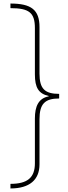

<svg xmlns="http://www.w3.org/2000/svg" viewBox="-20 -820 384 1084"><path d="M39 -800V-774C145 -774 177 -748 177 -661V-400C177 -325 198 -291 255 -278V-276C197 -265 177 -219 177 -151V102C177 183 135 218 39 218V244C147 244 203 195 203 108V-147C203 -233 233 -264 314 -264V-290C233 -290 203 -319 203 -404V-667C203 -765 156 -800 39 -800Z"/></svg>

Font: Noto Sans Tamil ExtraCondensed Thin
Style: Regular
Weight: 100
Width: 2
Designer: Jelle Bosma - Monotype Design Team
Foundry: Monotype Imaging Inc.
Version: Version 2.004